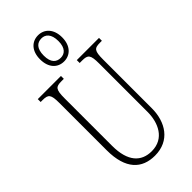

<svg xmlns="http://www.w3.org/2000/svg" viewBox="-300 -1050 1131 1131"><g transform="rotate(-45 265.5 -484.5)"><path d="M277 -761C328 -761 369 -799 369 -870C369 -941 328 -979 277 -979C225 -979 185 -941 185 -870C185 -799 225 -761 277 -761ZM278 -790C243 -790 216 -811 216 -870C216 -930 243 -952 278 -952C310 -952 338 -930 338 -870C338 -811 310 -790 278 -790ZM263 10C387 10 447 -86 447 -201V-606C447 -679 457 -690 504 -690H520V-714H335V-690H356C403 -690 414 -679 414 -607V-203C414 -115 374 -22 268 -22C182 -22 125 -78 125 -210V-605C125 -680 136 -690 183 -690H203V-714H10V-690H26C73 -690 84 -679 84 -608V-214C84 -55 156 10 263 10Z"/></g></svg>

Font: Noto Serif Armenian ExtraCondensed ExtraLight
Style: Regular
Weight: 200
Width: 2
Designer: Monotype Design Team
Foundry: Monotype Imaging Inc.
Version: Version 2.008